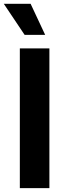

<svg xmlns="http://www.w3.org/2000/svg" viewBox="-40 -979 341 999"><path d="M217 -727.3H63.2V0H217ZM88.1 -797.6H195L119.3 -959.2H-20.2Z"/></svg>

Font: Inter-Hewn
Style: Bold
Weight: 700
Designer: Rasmus Andersson
Foundry: rsms
Version: Version 3.012;git-f93a4a705